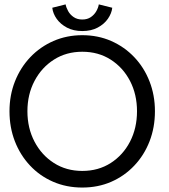

<svg xmlns="http://www.w3.org/2000/svg" viewBox="-20 -830 760 862"><path d="M103.1 -330.5Q103.1 -254.9 134.9 -194.2Q166.6 -133.6 222.2 -98.1Q277.7 -62.6 349.4 -62.6Q421.6 -62.6 477 -98.1Q532.4 -133.6 563.8 -194.2Q595.1 -254.9 595.1 -330.5Q595.1 -406.1 563.8 -466.5Q532.4 -526.9 477 -562.3Q421.6 -597.7 349.4 -597.7Q277.7 -597.7 222.2 -562.3Q166.6 -526.9 134.9 -466.5Q103.1 -406.1 103.1 -330.5ZM22.6 -330.5Q22.6 -402.5 47.2 -464.8Q71.9 -527 116.2 -573.5Q160.5 -620 220.2 -646Q279.9 -672 349.4 -672Q419.8 -672 479.1 -646Q538.4 -620 582.7 -573.5Q626.9 -527 651.2 -464.8Q675.6 -402.5 675.6 -330.5Q675.6 -258 651.5 -195.8Q627.4 -133.5 583.2 -86.8Q539.1 -40 479.8 -14Q420.4 12 349.4 12Q278.3 12 218.5 -14Q158.6 -40 114.8 -86.8Q70.9 -133.5 46.7 -195.8Q22.6 -258 22.6 -330.5ZM484 -795.2Q481.3 -770.3 464.7 -746.1Q448.1 -722 418.9 -706.3Q389.7 -690.6 349.4 -690.6Q309.6 -690.6 280.6 -706Q251.6 -721.4 234.6 -745.2Q217.7 -769.1 214.7 -795.2L274.6 -810.3Q277.2 -795.9 286 -780.1Q294.8 -764.2 310.7 -753.3Q326.6 -742.4 349.4 -742.4Q372.3 -742.4 388 -753.3Q403.7 -764.2 412.6 -780.1Q421.4 -795.9 423.6 -810.3Z"/></svg>

Font: League Spartan Extralight
Style: Regular
Weight: 200
Foundry: The League of Moveable Type
Version: Version 2.300; ttfautohint (v1.8.3)